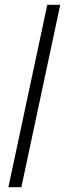

<svg xmlns="http://www.w3.org/2000/svg" viewBox="-20 -780 271 800"><path d="M15 0 177 -760H231L69 0Z"/></svg>

Font: Noto Sans Display SemiCondensed Light
Style: Italic
Weight: 300
Width: 4
Italic angle: -12°
Designer: Monotype Design Team
Foundry: Monotype Imaging Inc.
Version: Version 1.900